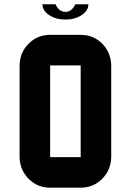

<svg xmlns="http://www.w3.org/2000/svg" viewBox="-20 -870 606 890"><path d="M354 -141.6V-566.9H212.4V-141.6ZM495.6 -141.6Q494.1 -81.5 453.4 -40.8Q412.6 0 354 0H212.4Q153.8 0 113 -40.8Q72.3 -81.5 70.8 -141.6V-566.9Q72.3 -627.4 113 -668Q153.8 -708.5 212.4 -708.5H354Q412.6 -708.5 453.4 -668Q494.1 -627.4 495.6 -566.9ZM329.1 -850.1H389.6Q389.6 -820.8 358.4 -800Q327.1 -779.3 283.2 -779.3Q239.3 -779.3 208 -800Q176.8 -820.8 176.8 -850.1H237.3Q253.9 -814.9 283.2 -814.9Q312.5 -814.9 329.1 -850.1Z"/></svg>

Font: Blazma
Style: Regular
Weight: 400
Designer: GGBotNet
Version: 1.00